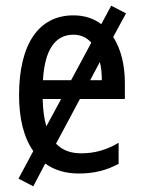

<svg xmlns="http://www.w3.org/2000/svg" viewBox="-20 -600 503 675"><path d="M97 55 139 -25C171 -2 210 10 257 10C311 10 354 -1 397 -24V-98C353 -72 312 -61 265 -61C228 -61 199 -72 177 -95L261 -252H419V-308C419 -372 405 -428 378 -470L423 -553L371 -580L336 -515C310 -535 277 -546 238 -546C116 -546 47 -445 47 -265C47 -185 63 -117 97 -69L45 28ZM238 -478C264 -478 285 -468 301 -450L230 -318H131C137 -425 174 -478 238 -478ZM338 -318H297L331 -382C336 -363 338 -341 338 -318ZM130 -252H195L143 -156C135 -182 131 -215 130 -252Z"/></svg>

Font: Noto Sans Condensed
Style: Regular
Weight: 400
Width: 3
Designer: Monotype Design Team
Foundry: Monotype Imaging Inc.
Version: Version 2.013